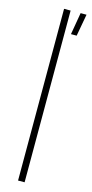

<svg xmlns="http://www.w3.org/2000/svg" viewBox="-125 -832 414 864"><g transform="rotate(15 82.0 -400.0)"><path d="M59 0V-800H89.5V0ZM118.5 -698 136 -800.5H163.5L145 -698Z"/></g></svg>

Font: Big Shoulders Display ExtraLight
Style: Regular
Weight: 250
Designer: Patric King
Foundry: XO Type Co
Version: Version 2.002